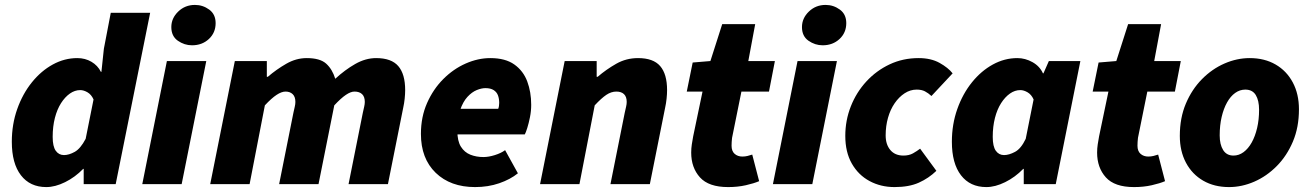

<svg xmlns="http://www.w3.org/2000/svg" viewBox="-20 -748 5325 780"><path d="M168 12Q102 12 65 -36Q28 -84 28 -172Q28 -243 50 -305Q72 -367 109.5 -413.5Q147 -460 194.5 -486Q242 -512 294 -512Q326 -512 351.5 -497Q377 -482 390 -456H392L402 -550L430 -696H590L450 0H320V-62H318Q285 -28 244.5 -8Q204 12 168 12ZM240 -118Q260 -118 283.5 -131Q307 -144 328 -184L360 -344Q351 -364 335.5 -373Q320 -382 306 -382Q284 -382 264 -368Q244 -354 228 -329Q212 -304 203 -269Q194 -234 194 -192Q194 -153 206.5 -135.5Q219 -118 240 -118Z M558 0 658 -500H818L718 0ZM760 -564Q729 -564 702.5 -582.5Q676 -601 676 -638Q676 -674 704 -701Q732 -728 772 -728Q804 -728 830 -709Q856 -690 856 -654Q856 -615 828.5 -589.5Q801 -564 760 -564Z M834 0 934 -500H1064V-436H1068Q1103 -466 1143 -489Q1183 -512 1226 -512Q1280 -512 1305 -489.5Q1330 -467 1342 -428Q1381 -464 1423 -488Q1465 -512 1508 -512Q1570 -512 1598 -479.5Q1626 -447 1626 -382Q1626 -366 1624 -347Q1622 -328 1618 -310L1556 0H1396L1454 -290Q1457 -304 1459.5 -314.5Q1462 -325 1462 -334Q1462 -355 1451 -365.5Q1440 -376 1420 -376Q1405 -376 1385 -362.5Q1365 -349 1338 -320L1274 0H1114L1172 -290Q1175 -304 1177.5 -314.5Q1180 -325 1180 -334Q1180 -355 1169 -365.5Q1158 -376 1140 -376Q1124 -376 1103.5 -362.5Q1083 -349 1056 -320L994 0Z M1910 12Q1810 12 1750 -46Q1690 -104 1690 -204Q1690 -273 1715 -329.5Q1740 -386 1781 -427Q1822 -468 1872 -490Q1922 -512 1972 -512Q2033 -512 2069.5 -486Q2106 -460 2122 -417Q2138 -374 2138 -322Q2138 -297 2133 -272Q2128 -247 2122 -228Q2116 -209 2112 -202H1810L1822 -306H2004Q2006 -311 2007 -317Q2008 -323 2008 -330Q2008 -347 2003 -360.5Q1998 -374 1985.5 -382Q1973 -390 1952 -390Q1936 -390 1916.5 -382Q1897 -374 1879 -354.5Q1861 -335 1849.5 -301.5Q1838 -268 1838 -216Q1838 -175 1852.5 -152Q1867 -129 1891 -119.5Q1915 -110 1944 -110Q1965 -110 1990.5 -118Q2016 -126 2032 -138L2084 -44Q2053 -19 2008 -3.5Q1963 12 1910 12Z M2174 0 2274 -500H2404V-436H2408Q2443 -466 2483.5 -489Q2524 -512 2572 -512Q2634 -512 2662 -479.5Q2690 -447 2690 -382Q2690 -366 2688 -347Q2686 -328 2682 -310L2620 0H2460L2518 -290Q2521 -304 2523.5 -314.5Q2526 -325 2526 -334Q2526 -355 2515 -365.5Q2504 -376 2484 -376Q2463 -376 2443 -362.5Q2423 -349 2396 -320L2334 0Z M2938 12Q2859 12 2823.5 -27.5Q2788 -67 2788 -128Q2788 -145 2790.5 -161.5Q2793 -178 2796 -194L2834 -376H2770L2794 -494L2866 -500L2914 -650H3048L3020 -500H3128L3104 -376H2992L2954 -188Q2953 -179 2952.5 -171.5Q2952 -164 2952 -156Q2952 -134 2964.5 -123Q2977 -112 2996 -112Q3007 -112 3017 -114.5Q3027 -117 3036 -120L3064 -12Q3043 -3 3010 4.5Q2977 12 2938 12Z M3120 0 3220 -500H3380L3280 0ZM3322 -564Q3291 -564 3264.5 -582.5Q3238 -601 3238 -638Q3238 -674 3266 -701Q3294 -728 3334 -728Q3366 -728 3392 -709Q3418 -690 3418 -654Q3418 -615 3390.5 -589.5Q3363 -564 3322 -564Z M3614 12Q3558 12 3512.5 -12.5Q3467 -37 3440.5 -83.5Q3414 -130 3414 -196Q3414 -259 3436.5 -316Q3459 -373 3499.5 -417Q3540 -461 3594 -486.5Q3648 -512 3712 -512Q3762 -512 3797 -492.5Q3832 -473 3850 -450L3764 -358Q3751 -370 3737.5 -377Q3724 -384 3704 -384Q3678 -384 3655 -369Q3632 -354 3614.5 -328.5Q3597 -303 3587.5 -269.5Q3578 -236 3578 -198Q3578 -161 3597 -138.5Q3616 -116 3650 -116Q3673 -116 3689 -125Q3705 -134 3718 -144L3784 -54Q3753 -24 3713 -6Q3673 12 3614 12Z M3987 12Q3921 12 3884 -36Q3847 -84 3847 -172Q3847 -243 3869 -305Q3891 -367 3928.5 -413.5Q3966 -460 4013.5 -486Q4061 -512 4113 -512Q4145 -512 4174.5 -495.5Q4204 -479 4217 -450H4219L4241 -500H4369L4269 0H4139V-62H4137Q4104 -28 4063.5 -8Q4023 12 3987 12ZM4059 -118Q4079 -118 4103.5 -131Q4128 -144 4147 -184L4179 -344Q4170 -364 4154.5 -373Q4139 -382 4125 -382Q4103 -382 4083 -368Q4063 -354 4047 -329Q4031 -304 4022 -269Q4013 -234 4013 -192Q4013 -153 4025.5 -135.5Q4038 -118 4059 -118Z M4587 12Q4508 12 4472.5 -27.5Q4437 -67 4437 -128Q4437 -145 4439.5 -161.5Q4442 -178 4445 -194L4483 -376H4419L4443 -494L4515 -500L4563 -650H4697L4669 -500H4777L4753 -376H4641L4603 -188Q4602 -179 4601.5 -171.5Q4601 -164 4601 -156Q4601 -134 4613.5 -123Q4626 -112 4645 -112Q4656 -112 4666 -114.5Q4676 -117 4685 -120L4713 -12Q4692 -3 4659 4.5Q4626 12 4587 12Z M4973 12Q4913 12 4868 -14Q4823 -40 4798 -87Q4773 -134 4773 -196Q4773 -269 4797.5 -327Q4822 -385 4863 -426.5Q4904 -468 4954.5 -490Q5005 -512 5057 -512Q5117 -512 5162 -486Q5207 -460 5232 -413Q5257 -366 5257 -304Q5257 -231 5232.5 -173Q5208 -115 5167 -73.5Q5126 -32 5075.5 -10Q5025 12 4973 12ZM4991 -116Q5013 -116 5032 -130Q5051 -144 5065 -169Q5079 -194 5087 -228Q5095 -262 5095 -302Q5095 -340 5081.5 -362Q5068 -384 5039 -384Q5017 -384 4998 -370.5Q4979 -357 4965 -332Q4951 -307 4943 -273Q4935 -239 4935 -198Q4935 -161 4949 -138.5Q4963 -116 4991 -116Z"/></svg>

Font: Source Sans 3 Black
Style: Italic
Weight: 900
Italic angle: -11°
Designer: Paul D. Hunt
Foundry: Adobe
Version: Version 3.052;hotconv 1.1.0;makeotfexe 2.6.0